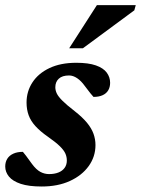

<svg xmlns="http://www.w3.org/2000/svg" viewBox="-24 -700 539 734"><path d="M63.5 -119.5Q68.5 -114 75.5 -104.5Q82.5 -95 98.5 -73Q114.5 -51.5 130.2 -43Q146 -34.5 163.5 -34.5Q184 -34.5 199.2 -40.5Q214.5 -46.5 223 -58.2Q231.5 -70 231.5 -86.5Q231.5 -100 226 -112.8Q220.5 -125.5 205 -140.8Q189.5 -156 159.5 -177Q130 -197.5 111.8 -217.5Q93.5 -237.5 85.5 -259.5Q77.5 -281.5 77.5 -308Q77.5 -350.5 100 -385Q122.5 -419.5 165.2 -439.8Q208 -460 267.5 -460Q314 -460 342.5 -450Q371 -440 384 -422.5Q397 -405 397 -383.5Q397 -367 389.8 -354.8Q382.5 -342.5 368.2 -336Q354 -329.5 333.5 -329.5Q329 -334.5 321.5 -343.5Q314 -352.5 300 -371.5Q286.5 -390.5 271 -401Q255.5 -411.5 240 -411.5Q214 -411.5 200.8 -399.2Q187.5 -387 187.5 -366.5Q187.5 -354.5 193.2 -342.5Q199 -330.5 214.8 -314.8Q230.5 -299 261 -275.5Q291 -252 308.5 -230.8Q326 -209.5 333.5 -188.5Q341 -167.5 341 -145.5Q341 -101 315 -65Q289 -29 243 -8Q197 13 135.5 13Q86 13 55.2 2.8Q24.5 -7.5 10.2 -25Q-4 -42.5 -4 -63.5Q-4 -80.5 3.8 -93Q11.5 -105.5 26.8 -112.5Q42 -119.5 63.5 -119.5ZM240.5 -515.5 346.5 -680.5H495L489.5 -660.5L293 -515.5Z"/></svg>

Font: Newsreader 16pt 16pt
Style: Bold Italic
Weight: 700
Italic angle: -17°
Version: Version 1.003